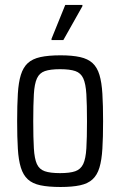

<svg xmlns="http://www.w3.org/2000/svg" viewBox="-20 -739 480 767"><path d="M222 8Q173.4 8 141.5 1.2Q109.7 -5.5 91.1 -22.6Q72.6 -39.6 63.3 -69.6Q54 -99.6 51.3 -144.9Q48.5 -190.1 48.5 -254.5Q48.5 -319 51.3 -364.5Q54 -409.9 63.3 -439.9Q72.6 -469.9 91.1 -487Q109.7 -504 141.5 -511Q173.4 -518 222 -518Q268.5 -518 299.9 -511Q331.2 -504 349.7 -487Q368.3 -469.9 377.3 -439.9Q386.3 -409.9 389 -364.5Q391.8 -319 391.8 -254.5Q391.8 -190.1 389 -144.9Q386.3 -99.6 377.3 -69.6Q368.3 -39.6 349.7 -22.6Q331.2 -5.5 299.9 1.2Q268.5 8 222 8ZM219.9 -47.4Q259.2 -47.4 280.8 -55Q302.4 -62.6 312.5 -83.9Q322.5 -105.2 325 -146.4Q327.5 -187.5 327.5 -254.5Q327.5 -321.6 325 -362.9Q322.5 -404.3 312.7 -425.8Q302.9 -447.4 281.1 -455Q259.2 -462.6 219.9 -462.6Q181.1 -462.6 159.2 -455Q137.4 -447.4 127.6 -425.8Q117.7 -404.3 115.3 -362.9Q112.8 -321.6 112.8 -254.5Q112.8 -187.5 115.3 -146.4Q117.7 -105.2 127.3 -83.9Q136.9 -62.6 158.8 -55Q180.6 -47.4 219.9 -47.4ZM185.8 -579V-584L240.6 -719.2H309.2V-714.2L233.1 -579Z"/></svg>

Font: Saira Thin Condensed
Style: Regular
Weight: 100
Width: 3
Version: Version 1.101